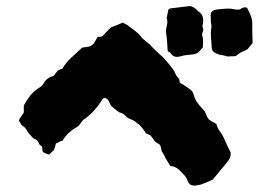

<svg xmlns="http://www.w3.org/2000/svg" viewBox="-20 -662 857 621"><path d="M637 -527Q637 -523 636.5 -518Q636 -513 636 -508Q632 -505 629.5 -501.5Q627 -498 623 -494Q615 -487 603 -486Q593 -485 583.5 -484Q574 -483 565 -480Q561 -479 557.5 -478.5Q554 -478 552 -478Q548 -478 545.5 -479Q543 -480 541 -481Q536 -484 532.5 -489Q529 -494 523 -496Q523 -497 522.5 -498.5Q522 -500 522 -501Q521 -514 520.5 -526Q520 -538 518 -550Q516 -558 517 -565.5Q518 -573 520 -580Q523 -593 519 -604Q521 -611 522 -617.5Q523 -624 524 -630Q529 -635 532 -635Q547 -637 562 -638.5Q577 -640 590 -642Q596 -643 601.5 -640.5Q607 -638 611 -635Q614 -632 617 -629.5Q620 -627 623 -624Q639 -614 637 -592Q637 -587 635.5 -582Q634 -577 636 -572Q639 -566 636 -559.5Q633 -553 634 -547Q637 -538 637 -527ZM797 -523Q792 -517 788 -512Q784 -507 781 -503Q778 -502 776 -500.5Q774 -499 772 -498Q768 -497 764 -495Q760 -493 757 -491Q753 -489 749.5 -486Q746 -483 743 -481Q739 -480 734.5 -480Q730 -480 727 -480Q723 -480 719 -479.5Q715 -479 713 -480Q708 -482 702 -483Q696 -484 690 -485Q681 -488 674 -492Q667 -496 665 -505Q664 -523 662.5 -541Q661 -559 664 -576Q664 -581 663 -585Q662 -589 662 -593Q662 -601 661.5 -607.5Q661 -614 662 -620Q667 -629 680 -631Q695 -633 711 -634Q727 -635 743 -631H754Q758 -633 761.5 -635Q765 -637 769 -638Q772 -639 779 -637Q781 -633 783.5 -628Q786 -623 788 -619Q796 -601 796 -587Q796 -571 796 -555.5Q796 -540 797 -523ZM726 -169Q728 -152 715 -138Q704 -125 692 -110Q680 -95 668 -81Q653 -74 635 -67Q630 -65 624.5 -64Q619 -63 613 -62Q604 -61 597.5 -64Q591 -67 587 -77Q583 -88 575.5 -96Q568 -104 560 -112Q548 -124 531 -125L515 -151Q513 -157 509.5 -162.5Q506 -168 503 -173Q502 -179 501 -184Q500 -189 496 -195Q493 -197 489 -199Q485 -201 481 -205L467 -224Q463 -226 460 -227.5Q457 -229 453 -230Q449 -236 444.5 -242Q440 -248 436 -253Q433 -256 430.5 -258.5Q428 -261 424 -263Q417 -270 409 -274Q402 -276 395.5 -279.5Q389 -283 384 -289Q380 -294 373.5 -296Q367 -298 362 -301Q356 -306 350.5 -310.5Q345 -315 340 -319Q336 -325 333 -332.5Q330 -340 323 -344Q322 -345 317 -345Q313 -344 311 -340.5Q309 -337 307 -334Q296 -317 282.5 -302.5Q269 -288 252 -276Q245 -271 240 -262.5Q235 -254 227 -250Q219 -246 212.5 -240.5Q206 -235 200 -230Q190 -220 182 -207Q177 -206 171.5 -203Q166 -200 161 -198Q160 -193 158 -187.5Q156 -182 154 -176Q151 -174 147 -170Q143 -166 139 -162Q136 -163 133 -163.5Q130 -164 128 -166Q120 -168 118 -172.5Q116 -177 117 -185Q117 -188 111.5 -191.5Q106 -195 106 -198Q102 -207 99.5 -208.5Q97 -210 89 -214Q85 -217 81 -222Q77 -227 72 -232Q68 -239 63.5 -245.5Q59 -252 52 -256Q48 -259 46 -263.5Q44 -268 41 -271Q43 -274 43 -276Q43 -278 44 -279Q47 -284 50.5 -288.5Q54 -293 57 -298V-321Q66 -338 78.5 -353.5Q91 -369 108 -379Q113 -382 116 -385.5Q119 -389 121 -392Q131 -411 153 -416L167 -434Q173 -437 182 -440Q193 -460 211 -476Q229 -492 246 -508Q253 -509 259 -510Q265 -511 271 -512Q281 -517 286 -525.5Q291 -534 296 -543Q310 -541 316 -550Q322 -556 327.5 -562Q333 -568 340 -574Q349 -577 358.5 -581Q368 -585 377 -589Q382 -586 387.5 -583.5Q393 -581 397 -577Q406 -570 416.5 -562.5Q427 -555 436 -544Q438 -540 442.5 -536.5Q447 -533 451 -529Q456 -525 461 -521Q466 -517 470 -512Q477 -505 484.5 -497.5Q492 -490 499 -484Q508 -477 514 -469.5Q520 -462 527 -454Q532 -447 538 -440Q544 -433 547 -424Q551 -416 555 -412Q559 -408 560 -403.5Q561 -399 562 -394Q570 -390 577.5 -385Q585 -380 592 -375Q604 -367 606 -357Q610 -342 618 -330.5Q626 -319 637 -308Q638 -306 642 -302Q648 -289 651 -282.5Q654 -276 660.5 -272Q667 -268 680 -261Q683 -248 691 -237.5Q699 -227 704 -216Q709 -204 714.5 -192Q720 -180 726 -169Z"/></svg>

Font: Daruma Drop One
Style: Regular
Weight: 400
Designer: Maniackers Design
Version: Version 1.000